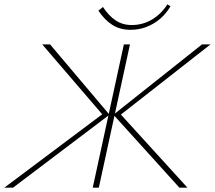

<svg xmlns="http://www.w3.org/2000/svg" viewBox="-32 -862 987 882"><path d="M-12 0 451 -347 447 -326 162 -658H198L471 -335L28 0ZM394 0 537 -658H565L422 0ZM792 0 489 -335 896 -658H935L511 -326L514 -346L829 0ZM568 -725Q519 -725 483.5 -748Q448 -771 420 -813L441 -830Q467 -790 499 -768.5Q531 -747 573 -747Q624 -747 666.5 -772.5Q709 -798 737 -842L751 -833Q732 -800 704 -776Q676 -752 641.5 -738.5Q607 -725 568 -725Z"/></svg>

Font: Ysabeau Office Thin
Style: Italic
Weight: 250
Italic angle: -12°
Designer: Christian Thalmann (Catharsis Fonts)
Version: Version 2.001;gftools[0.9.30]; featfreeze: tnum,lnum,ss02